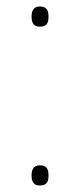

<svg xmlns="http://www.w3.org/2000/svg" viewBox="-20 -628 246 590"><path d="M102 -546C126 -546 129 -560 129 -577C129 -593 126 -608 102 -608C82 -608 77 -593 77 -577C77 -560 82 -546 102 -546ZM102 -58C126 -58 129 -72 129 -89C129 -105 126 -120 102 -120C82 -120 77 -105 77 -89C77 -72 82 -58 102 -58Z"/></svg>

Font: Noto Sans Malayalam UI Condensed Thin
Style: Regular
Weight: 100
Width: 3
Designer: Jelle Bosma - Monotype Design Team
Foundry: Monotype Imaging Inc.
Version: Version 2.104